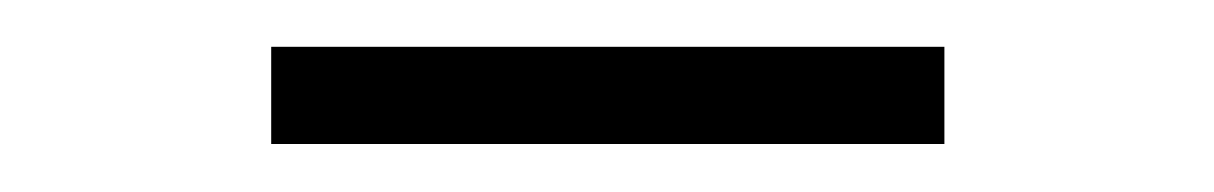

<svg xmlns="http://www.w3.org/2000/svg" viewBox="-20 -320 506 80"><path d="M93 -260V-300.5H373.5V-260Z"/></svg>

Font: Encode Sans Expanded ExtraLight
Style: Regular
Weight: 275
Width: 7
Designer: Multiple Designers
Foundry: Impallari Type
Version: Version 2.000